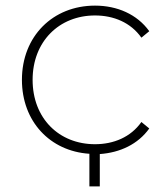

<svg xmlns="http://www.w3.org/2000/svg" viewBox="-20 -544 593 683"><path d="M298 119H335V4C407 -1 471 -31 511 -87L483 -110C445 -56 384 -31 318 -31C190 -31 96 -123 96 -260C96 -396 190 -489 318 -489C384 -489 445 -464 483 -410L511 -433C468 -493 397 -524 318 -524C168 -524 58 -415 58 -260C58 -112 158 -6 298 3Z"/></svg>

Font: Montserrat-Alt1 ExtLt
Style: Regular
Weight: 200
Designer: Differentunic
Foundry: Differentunic
Version: Version 7.222